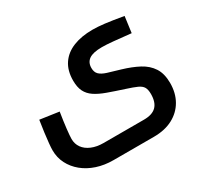

<svg xmlns="http://www.w3.org/2000/svg" viewBox="-153 -707 1226 1163"><g transform="rotate(-30 460.5 -126.0)"><path d="M330 248Q268 248 215 230.5Q162 213 123 181Q84 149 62 106Q40 63 40 12Q40 -6 43 -36.5Q46 -67 51 -106Q56 -145 63 -189L195 -170Q185 -108 179.5 -59Q174 -10 174 10Q174 45 193 71.5Q212 98 247.5 113Q283 128 330 128H613Q671 128 699 100Q727 72 727 14Q727 -17 717 -34Q707 -51 681.5 -62.5Q656 -74 609 -89Q544 -110 497 -127Q450 -144 419.5 -164.5Q389 -185 374 -215Q359 -245 359 -291Q359 -361 390.5 -407.5Q422 -454 479.5 -477Q537 -500 614 -500Q651 -500 697 -494.5Q743 -489 825 -475L810 -363Q736 -371 689 -375.5Q642 -380 611 -380Q549 -380 521 -360.5Q493 -341 493 -302Q493 -273 509 -257Q525 -241 559.5 -230Q594 -219 647 -204Q711 -185 759 -159.5Q807 -134 834 -92.5Q861 -51 861 15Q861 84 831 136.5Q801 189 745.5 218.5Q690 248 613 248Z"/></g></svg>

Font: Titillium Web
Style: Bold
Weight: 700
Designer: Mohamed Gaber, Accademia di Belle Arti di Urbino
Foundry: Kief Type Foundry, Accademia di Belle Arti di Urbino
Version: Version 3.000